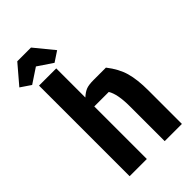

<svg xmlns="http://www.w3.org/2000/svg" viewBox="-302 -964 1049 1049"><g transform="rotate(-45 223.0 -439.0)"><path d="M276 -511H371Q415 -455 431 -399Q447 -343 447 -259V0H314V-269Q314 -364 288 -406H176V0H43V-700H176V-475Q198 -495 217.5 -503Q237 -511 276 -511ZM53 -878H159L250 -767L191 -728L105 -786L19 -729L-40 -769Z"/></g></svg>

Font: Jockey One
Style: Regular
Weight: 400
Designer: TypeTogether
Foundry: TypeTogether
Version: Version 1.002